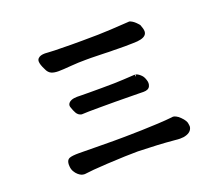

<svg xmlns="http://www.w3.org/2000/svg" viewBox="-116 -836 1232 1056"><g transform="rotate(-20 500.0 -308.5)"><path d="M710 -323.7Q712.9 -315.4 712.9 -306.2Q712.9 -296.9 708.5 -287.6Q699.7 -270 670.9 -270Q663.1 -270 643.6 -270.5Q624 -271 599.6 -271Q575.2 -271 556.6 -271.5Q525.4 -272 505.9 -272H412.6Q340.8 -272 309.1 -270Q289.6 -273.4 279.3 -291.5Q270.5 -307.6 264.6 -326.2Q262.2 -332 262.2 -337.4Q262.2 -347.2 270.5 -355.5Q280.8 -365.2 299.8 -368.2Q310.1 -369.6 317.1 -369.6Q324.2 -369.6 344.7 -369.1Q365.2 -368.7 388.7 -368.7H461.9Q545.9 -368.7 589.4 -371.6L657.7 -375.5L658.2 -364.7L661.1 -366.2V-374L658.2 -375Q658.7 -375 660.9 -374.8Q663.1 -374.5 665.5 -374Q679.2 -369.6 693.8 -354.5Q704.1 -343.8 710 -323.7ZM210 44.4Q192.4 44.4 174.8 28.8Q164.6 20 156.7 6.3Q148.9 -7.3 147.9 -24.9Q147.5 -29.8 147.5 -32.5Q147.5 -35.2 147.7 -38.8Q147.9 -42.5 148.9 -46.9Q152.3 -63 165.5 -68.4Q181.2 -74.7 221.2 -74.7Q235.4 -74.7 316.2 -73.7Q397 -72.8 422.6 -72.8Q448.2 -72.8 489.3 -73.2Q588.4 -74.2 685.1 -79.1Q733.4 -81.5 768.6 -85.4Q771.5 -86.4 775.4 -86.4Q782.7 -86.4 793 -81.1Q805.2 -75.2 815.9 -64Q842.8 -37.6 843.3 -17.6Q844.7 -12.2 844.7 -6.3Q844.7 -0.5 842.8 4.9Q834 31.7 793.5 39.1Q783.7 40.5 772.5 40.5Q759.3 40.5 743.7 38.6Q689.9 33.7 640.9 31.2Q591.8 28.8 529.3 26.9Q464.4 26.9 348.1 33.2Q252.4 38.6 213.9 44.4Q211.9 44.4 210 44.4ZM543 -542.5Q533.2 -543 515.6 -543.2Q498 -543.5 462.9 -544.4Q449.7 -544.4 434.1 -544.4Q387.7 -544.4 347.2 -541Q294.4 -536.6 271 -536.6Q246.1 -536.6 230.5 -543Q211.9 -550.8 202.1 -574.7Q186 -606 186 -624Q186 -635.3 193.4 -642.1Q205.1 -654.3 233.4 -654.3Q239.3 -654.3 254.2 -653.1Q269 -651.9 289.6 -651.4Q356.4 -649.9 385.3 -649.9H449.2Q553.7 -649.9 617.7 -653.8Q703.1 -658.7 715.3 -659.7Q727.5 -660.6 728.3 -660.6Q729 -660.6 729.7 -660.4Q730.5 -660.2 731.4 -659.9Q732.4 -659.7 733.2 -659.4Q733.9 -659.2 734.9 -658.9Q735.8 -658.7 736.6 -658.2Q737.3 -657.7 738.3 -657.2Q754.4 -649.9 771.5 -630.9Q779.3 -622.6 780.3 -620.1Q790 -595.2 790 -582Q790 -568.4 781.2 -559.6Q763.7 -541.5 708 -541.5Q656.7 -540 621.1 -541Q605.5 -541.5 596.7 -541.5Q587.9 -541.5 580.6 -541.5Q573.2 -541.5 565.4 -541.7Q557.6 -542 553 -542.2Q548.3 -542.5 543 -542.5Z"/></g></svg>

Font: Bakudai
Style: Medium
Weight: 500
Version: Version 1.48